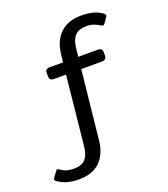

<svg xmlns="http://www.w3.org/2000/svg" viewBox="-243 -805 956 1091"><g transform="rotate(-20 235.0 -259.5)"><path d="M-80 140Q-81 139 -84.5 135.5Q-88 132 -88 128Q-88 124 -84 119L-60 87Q-56 80 -51 80Q-48 80 -42 83Q-23 97 -4.5 103Q14 109 40 109Q87 109 109.5 84.5Q132 60 137 9L180 -409H109Q93 -409 86.5 -415.5Q80 -422 80 -438V-453Q80 -468 86.5 -474Q93 -480 109 -480H188L193 -528Q202 -606 248 -650.5Q294 -695 377 -695Q458 -695 503 -659Q510 -652 510 -648Q510 -643 506 -638L484 -606Q478 -599 474 -599Q471 -599 465 -602Q444 -615 426 -621.5Q408 -628 383 -628Q335 -628 312.5 -603.5Q290 -579 285 -528L280 -480H396Q412 -480 418.5 -474Q425 -468 425 -453V-438Q425 -422 418.5 -415.5Q412 -409 396 -409H272L228 9Q220 87 174.5 131.5Q129 176 46 176Q-32 176 -80 140Z"/></g></svg>

Font: Mitr Light
Style: Regular
Weight: 300
Designer: Thanarat Vachiruckul
Foundry: Cadson Demak
Version: Version 1.002